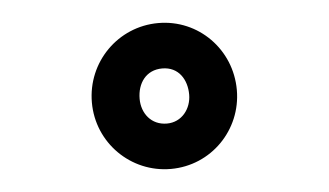

<svg xmlns="http://www.w3.org/2000/svg" viewBox="-34 -732 708 413"><g transform="rotate(-5 320.0 -525.5)"><path d="M373 -524C373 -493.5 352.3 -466 320 -466C286.2 -466 266 -492.7 266 -524C266 -557.7 285.1 -585 320 -585C355.7 -585 373 -556 373 -524ZM163 -525C163 -438.2 233.2 -368 320 -368C407 -368 476 -438.5 476 -525C476 -612.4 407.1 -683 320 -683C233.1 -683 163 -612.6 163 -525Z"/></g></svg>

Font: Linux Libertine Mono O 
Style: Mono Bold
Weight: 400
Designer: Philipp H. Poll
Foundry: Philipp H. Poll
Version: Version 5.1.7